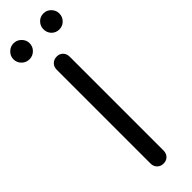

<svg xmlns="http://www.w3.org/2000/svg" viewBox="-348 -989 991 991"><g transform="rotate(-45 147.5 -493.5)"><path d="M148 0Q127 0 113.5 -13.5Q100 -27 100 -48V-733Q100 -754 113.5 -767.5Q127 -781 148 -781Q169 -781 182 -767.5Q195 -754 195 -733V-48Q195 -27 182 -13.5Q169 0 148 0ZM39 -870Q15 -870 -2.5 -887Q-20 -904 -20 -929Q-20 -952 -2.5 -969.5Q15 -987 39 -987Q63 -987 80.5 -969.5Q98 -952 98 -929Q98 -904 80.5 -887Q63 -870 39 -870ZM257 -870Q232 -870 215.5 -887Q199 -904 199 -929Q199 -952 215.5 -969.5Q232 -987 257 -987Q281 -987 298 -969.5Q315 -952 315 -929Q315 -904 298 -887Q281 -870 257 -870Z"/></g></svg>

Font: Comfortaa SemiBold
Style: Regular
Weight: 600
Designer: Johan Aakerlund
Foundry: Johan Aakerlund
Version: Version 3.104; ttfautohint (v1.8.1.43-b0c9)